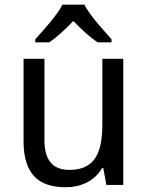

<svg xmlns="http://www.w3.org/2000/svg" viewBox="-20 -786 629 816"><path d="M432.1 0 418.9 -71.8H414.1Q401.9 -50.8 385 -35.4Q368.2 -20 348.1 -10Q328.1 0 305.7 4.9Q283.2 9.8 259.8 9.8Q215.3 9.8 181.6 -1.5Q147.9 -12.7 125.5 -36.6Q103 -60.5 91.6 -97.7Q80.1 -134.8 80.1 -186V-536.1H168.9V-190.9Q168.9 -127.4 194.8 -95.7Q220.7 -64 274.9 -64Q314.5 -64 341.3 -76.7Q368.2 -89.4 384.5 -114Q400.9 -138.7 408 -174.8Q415 -210.9 415 -257.8V-536.1H503.9V0ZM454.1 -606H395Q370.1 -622.6 343.8 -646.2Q317.4 -669.9 292 -696.8Q265.6 -669.9 239.7 -646.2Q213.9 -622.6 189 -606H129.9V-619.1Q142.6 -633.3 159.2 -651.9Q175.8 -670.4 192.1 -690.2Q208.5 -710 222.9 -729.7Q237.3 -749.5 245.1 -766.1H338.9Q346.7 -749.5 361.1 -729.7Q375.5 -710 391.8 -690.2Q408.2 -670.4 425 -651.9Q441.9 -633.3 454.1 -619.1Z"/></svg>

Font: Droid Sans
Style: Regular
Weight: 400
Foundry: Ascender Corporation
Version: Version 1.00 build 114